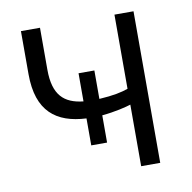

<svg xmlns="http://www.w3.org/2000/svg" viewBox="-64 -581 646 645"><g transform="rotate(-10 259.0 -258.5)"><path d="M48 -517V-370C48 -243 112 -195 214 -190V-98H268V-191C312 -195 352 -205 367 -210V0H432V-517H367V-264C344 -256 317 -250 268 -247V-344H214V-248C149 -255 113 -287 113 -374V-517Z"/></g></svg>

Font: Repo Light
Style: Regular
Weight: 300
Designer: Stefan Peev
Foundry: Context Ltd
Version: Version 001.502